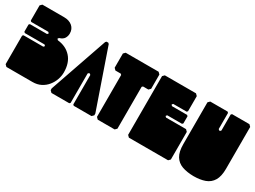

<svg xmlns="http://www.w3.org/2000/svg" viewBox="-44 -1279 2485 1868"><g transform="rotate(30 1198.0 -345.0)"><path d="M35 0 15 -20V-340L25 -350H247L257 -360V-365L247 -375H25L15 -385V-465L25 -475H217L227 -485V-490L217 -500H25L15 -510V-680L35 -700H279Q337 -700 372 -670Q407 -640 407 -590Q407 -561 392.5 -536.5Q378 -512 339 -500L329 -490V-485L339 -475Q434 -465 490 -402.5Q546 -340 546 -233Q546 -192 531.5 -151Q517 -110 489 -75.5Q461 -41 420.5 -20.5Q380 0 328 0Z M541 0 521 -20V-40L746 -690L756 -700H776L786 -690L1011 -40V-20L991 0H791L781 -10V-340L771 -350H761L751 -340V-10L741 0Z M1061 0 1041 -20V-490L1031 -500H971L951 -520V-680L971 -700H1341L1361 -680V-520L1341 -500H1281L1271 -490V-20L1251 0Z M1411 0 1391 -20V-680L1411 -700H1761L1781 -680V-510L1771 -500H1621L1611 -490V-485L1621 -475H1791L1801 -465V-385L1791 -375H1626L1616 -365V-360L1626 -350H1851L1871 -330V-20L1851 0Z M2141 10Q2066 9 2012.5 -10.5Q1959 -30 1930 -77.5Q1901 -125 1901 -210V-680L1921 -700H2116L2126 -690V-510L2136 -500H2146L2156 -510V-690L2166 -700H2361L2381 -680V-210Q2381 -125 2352 -77Q2323 -29 2269.5 -9.5Q2216 10 2141 10Z"/></g></svg>

Font: GTL001
Style: Regular
Weight: 400
Designer: Eli Heuer
Foundry: GTL Type Label
Version: Version 0.100; ttfautohint (v1.8.4.7-5d5b)